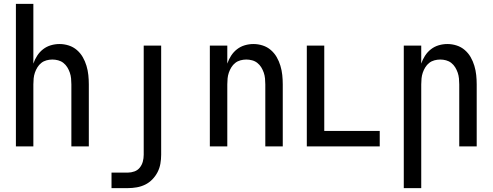

<svg xmlns="http://www.w3.org/2000/svg" viewBox="-20 -755 2540 990"><path d="M62 0V-735H152V-427Q159 -448 171.5 -467.5Q184 -487 202 -501Q220 -515 242 -521.5Q264 -528 287 -528Q311 -528 334.5 -520.5Q358 -513 376.5 -497Q395 -481 407 -460Q419 -439 426 -415.5Q433 -392 435.5 -368Q438 -344 438 -320V0H348V-320Q348 -335 346.5 -350.5Q345 -366 340 -380.5Q335 -395 327 -408Q319 -421 307 -430.5Q295 -440 280 -444Q265 -448 250 -448Q235 -448 220 -444Q205 -440 193 -430.5Q181 -421 173 -408Q165 -395 160 -380.5Q155 -366 153.5 -350.5Q152 -335 152 -320V0Z M555 215V135H639Q656 135 673 129Q690 123 701 109Q712 95 716.5 78Q721 61 721 43V-520H811V43Q811 66 807 89Q803 112 792.5 132.5Q782 153 765.5 170Q749 187 728.5 197Q708 207 685 211Q662 215 639 215Z M1062 0V-520H1152V-427Q1159 -448 1171.5 -467.5Q1184 -487 1202 -501Q1220 -515 1242 -521.5Q1264 -528 1287 -528Q1311 -528 1334.5 -520.5Q1358 -513 1376.5 -497Q1395 -481 1407 -460Q1419 -439 1426 -415.5Q1433 -392 1435.5 -368Q1438 -344 1438 -320V0H1348V-320Q1348 -335 1346.5 -350.5Q1345 -366 1340 -380.5Q1335 -395 1327 -408Q1319 -421 1307 -430.5Q1295 -440 1280 -444Q1265 -448 1250 -448Q1235 -448 1220 -444Q1205 -440 1193 -430.5Q1181 -421 1173 -408Q1165 -395 1160 -380.5Q1155 -366 1153.5 -350.5Q1152 -335 1152 -320V0Z M1562 0V-520H1652V-80H1938V0Z M2062 215V-520H2152V-427Q2159 -448 2171.5 -467.5Q2184 -487 2202 -501Q2220 -515 2242 -521.5Q2264 -528 2287 -528Q2311 -528 2334.5 -520.5Q2358 -513 2376.5 -497Q2395 -481 2407 -460Q2419 -439 2426 -415.5Q2433 -392 2435.5 -368Q2438 -344 2438 -320V0H2348V-320Q2348 -335 2346.5 -350.5Q2345 -366 2340 -380.5Q2335 -395 2327 -408Q2319 -421 2307 -430.5Q2295 -440 2280 -444Q2265 -448 2250 -448Q2235 -448 2220 -444Q2205 -440 2193 -430.5Q2181 -421 2173 -408Q2165 -395 2160 -380.5Q2155 -366 2153.5 -350.5Q2152 -335 2152 -320V215Z"/></svg>

Font: Iosevka Fixed Medium
Style: Regular
Weight: 500
Monospace: yes
Designer: Belleve Invis
Foundry: Belleve Invis
Version: Version 32.3.0